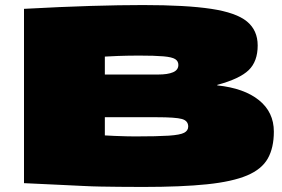

<svg xmlns="http://www.w3.org/2000/svg" viewBox="-20 -730 1116 760"><path d="M75 -5V-695Q221 -703 338 -706.5Q455 -710 546 -710Q717 -710 816 -695Q915 -680 957.5 -645Q1000 -610 1000 -550Q1000 -487 964.5 -452.5Q929 -418 840 -394V-392Q946 -381 1005 -333.5Q1064 -286 1064 -209Q1064 -145 1040 -102.5Q1016 -60 958 -35.5Q900 -11 799.5 -0.5Q699 10 546 10Q490 10 451.5 9.5Q413 9 379.5 8.5Q346 8 307.5 6Q269 4 214 1.5Q159 -1 75 -5ZM395 -435H606Q644 -435 665 -444Q686 -453 686 -473Q686 -488 673.5 -496Q661 -504 627 -507Q593 -510 529 -510Q500 -510 483 -509.5Q466 -509 447.5 -508.5Q429 -508 395 -506ZM395 -194Q411 -193 434 -192Q457 -191 479.5 -190.5Q502 -190 515 -190Q603 -190 648 -193Q693 -196 709 -204.5Q725 -213 725 -229Q725 -252 700 -259Q675 -266 600 -266H395Z"/></svg>

Font: Georama ExtraExtended Black
Style: Regular
Weight: 900
Width: 8
Designer: Jean-Baptiste Levee
Foundry: Production Type
Version: Version 1.000